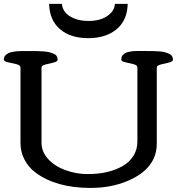

<svg xmlns="http://www.w3.org/2000/svg" viewBox="-27 -945 913 976"><path d="M622.1 -925.3Q620.1 -841.8 565.7 -796.4Q511.2 -751 421.1 -751Q331.1 -751 277.8 -796.9Q224.6 -842.8 222.7 -925.3H287.6Q291.5 -884.3 330.1 -861.3Q368.7 -838.4 422.4 -838.4Q501.5 -838.4 540 -882.8Q555.2 -899.9 557.1 -925.3ZM130.9 -685.5Q146.5 -685.5 159.4 -685.3Q172.4 -685.1 191.7 -683.8Q210.9 -682.6 221.9 -679.9Q232.9 -677.2 244.4 -672.6Q255.9 -668 261 -660.2Q266.1 -652.3 266.1 -642.1Q266.1 -631.8 245.6 -627Q225.1 -622.1 204.6 -617.2Q184.1 -612.3 184.1 -602.5V-219.2Q184.1 -172.9 218.3 -136Q252.4 -99.1 307.1 -79.6Q361.8 -60.1 417.5 -60.1Q473.1 -60.1 516.6 -70.3Q560.1 -80.6 595.2 -100.1Q630.4 -119.6 650.9 -152.1Q671.4 -184.6 671.4 -225.6V-602.5Q671.4 -613.8 651.1 -618.9Q630.9 -624 610.4 -628.4Q589.8 -632.8 589.8 -641.4Q589.8 -649.9 592 -656.5Q594.2 -663.1 599.6 -667.5Q605 -671.9 610.1 -675.3Q615.2 -678.7 624.8 -680.7Q634.3 -682.6 640.6 -683.8Q647 -685.1 659.7 -685.3Q672.4 -685.5 678.7 -685.8Q685.1 -686 699.2 -685.8Q713.4 -685.5 726.3 -685.5Q739.3 -685.5 752.2 -685.3Q765.1 -685.1 782.5 -683.8Q799.8 -682.6 810.5 -679.7Q821.3 -676.8 831.8 -672.1Q842.3 -667.5 847.2 -659.9Q852.1 -652.3 852.1 -642.1Q852.1 -631.8 831.5 -627Q811 -622.1 790.5 -617.2Q770 -612.3 770 -602.5V-215.3Q770 -88.4 622.1 -25.4Q538.1 10.3 432.6 10.3Q258.8 10.3 153.3 -67.9Q118.7 -93.8 97.9 -132.8Q77.1 -171.9 77.1 -218.8V-602.5Q77.1 -613.8 56.2 -618.9Q35.2 -624 13.9 -628.4Q-7.3 -632.8 -7.3 -641.4Q-7.3 -649.9 -4.6 -656.2Q-2 -662.6 4.2 -667.2Q10.3 -671.9 16.1 -675Q22 -678.2 33 -680.2Q43.9 -682.1 51.8 -683.6Q64.9 -685.5 89.8 -685.5Z"/></svg>

Font: Corben
Style: Regular
Weight: 400
Designer: vernon adams
Foundry: vernon adams
Version: Version 1.101